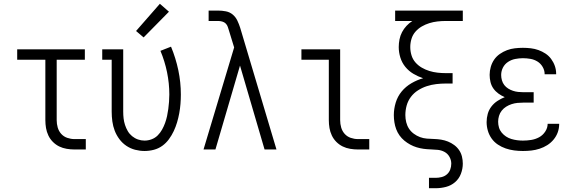

<svg xmlns="http://www.w3.org/2000/svg" viewBox="-20 -791 3040 1016"><path d="M374 0Q354 0 333 -3.5Q312 -7 293.5 -16Q275 -25 260 -40Q245 -55 236 -74Q227 -93 223.5 -113.5Q220 -134 220 -155V-475H71V-530H429V-475H280V-155Q280 -135 285.5 -116Q291 -97 304 -82.5Q317 -68 336 -61.5Q355 -55 374 -55H434V0Z M745 8Q720 8 695 1.5Q670 -5 648.5 -19.5Q627 -34 611.5 -55Q596 -76 587 -99.5Q578 -123 574.5 -148.5Q571 -174 571 -200V-475H521V-530H632V-200Q632 -182 634 -164.5Q636 -147 641.5 -130Q647 -113 656 -97.5Q665 -82 679 -70.5Q693 -59 710 -53Q727 -47 745 -47Q764 -47 782.5 -54Q801 -61 814.5 -74.5Q828 -88 837.5 -105Q847 -122 853.5 -140Q860 -158 864 -176.5Q868 -195 870.5 -214Q873 -233 874.5 -252.5Q876 -272 876 -291Q876 -350 864 -408.5Q852 -467 829 -522L885 -544Q910 -484 923.5 -420Q937 -356 937 -291Q937 -266 935 -241Q933 -216 928.5 -191.5Q924 -167 917 -143.5Q910 -120 899.5 -97.5Q889 -75 874 -54.5Q859 -34 839 -19.5Q819 -5 794.5 1.5Q770 8 745 8ZM740 -593 700 -627 826 -771 874 -729Z M1057 0 1219 -540 1192 -628Q1189 -638 1185.5 -648.5Q1182 -659 1174.5 -666.5Q1167 -674 1156 -677Q1145 -680 1135 -680H1084V-735H1135Q1155 -735 1175.5 -731Q1196 -727 1211.5 -714Q1227 -701 1236 -682Q1245 -663 1251 -644Q1299 -483 1347 -322Q1395 -161 1443 0H1380L1250 -444L1120 0Z M1874 0Q1854 0 1833 -3.5Q1812 -7 1793.5 -16Q1775 -25 1760 -40Q1745 -55 1736 -74Q1727 -93 1723.5 -113.5Q1720 -134 1720 -155V-475H1575V-530H1780V-155Q1780 -135 1785.5 -116Q1791 -97 1804 -82.5Q1817 -68 1836 -61.5Q1855 -55 1874 -55H1934V0Z M2250 205V150H2286Q2301 150 2317 146Q2333 142 2345 131.5Q2357 121 2362.5 106Q2368 91 2368 75Q2368 56 2358.5 39Q2349 22 2332.5 13Q2316 4 2297 2Q2278 0 2259 -0.5Q2240 -1 2221.5 -3.5Q2203 -6 2185 -11.5Q2167 -17 2150.5 -26Q2134 -35 2119.5 -47Q2105 -59 2094 -74.5Q2083 -90 2076.5 -107.5Q2070 -125 2067 -144Q2064 -163 2064 -182Q2064 -215 2074 -248Q2084 -281 2105.5 -307Q2127 -333 2157 -350.5Q2187 -368 2219 -377Q2192 -386 2167.5 -400.5Q2143 -415 2125 -437Q2107 -459 2098.5 -486.5Q2090 -514 2090 -542Q2090 -562 2094 -582.5Q2098 -603 2107.5 -621Q2117 -639 2131 -654Q2145 -669 2162 -680H2071V-735H2429V-680H2339Q2317 -680 2295 -677.5Q2273 -675 2252 -668.5Q2231 -662 2212 -651Q2193 -640 2178.5 -623.5Q2164 -607 2157.5 -585.5Q2151 -564 2151 -542Q2151 -520 2157.5 -498.5Q2164 -477 2178.5 -460.5Q2193 -444 2212 -433Q2231 -422 2252 -415.5Q2273 -409 2295 -406.5Q2317 -404 2339 -404H2375V-349H2339Q2314 -349 2288.5 -346Q2263 -343 2238.5 -335Q2214 -327 2192 -313Q2170 -299 2154.5 -278.5Q2139 -258 2132 -233Q2125 -208 2125 -182Q2125 -163 2129.5 -144.5Q2134 -126 2144 -110.5Q2154 -95 2169.5 -83.5Q2185 -72 2202.5 -65.5Q2220 -59 2239 -57.5Q2258 -56 2277 -55.5Q2296 -55 2314.5 -52Q2333 -49 2350.5 -42Q2368 -35 2383.5 -23.5Q2399 -12 2409.5 3.5Q2420 19 2424.5 37.5Q2429 56 2429 75Q2429 102 2419 128.5Q2409 155 2388 173Q2367 191 2340 198Q2313 205 2286 205Z M2747 8Q2724 8 2701 5Q2678 2 2656 -5.5Q2634 -13 2614.5 -26Q2595 -39 2581.5 -58Q2568 -77 2561.5 -99.5Q2555 -122 2555 -145Q2555 -167 2561 -188.5Q2567 -210 2580.5 -227.5Q2594 -245 2612.5 -257Q2631 -269 2651 -277Q2634 -284 2618 -295.5Q2602 -307 2591 -322.5Q2580 -338 2575.5 -357Q2571 -376 2571 -395Q2571 -416 2577 -437Q2583 -458 2595 -475.5Q2607 -493 2625 -505.5Q2643 -518 2663 -525.5Q2683 -533 2704.5 -535.5Q2726 -538 2747 -538Q2768 -538 2789 -535.5Q2810 -533 2829.5 -526Q2849 -519 2866.5 -507.5Q2884 -496 2896.5 -479Q2909 -462 2916 -442Q2923 -422 2923 -401Q2923 -400 2923 -399Q2923 -398 2923 -398H2862Q2862 -398 2862 -398.5Q2862 -399 2862 -400Q2862 -419 2851.5 -437Q2841 -455 2824 -465.5Q2807 -476 2787 -479.5Q2767 -483 2747 -483Q2727 -483 2706.5 -479Q2686 -475 2668.5 -463.5Q2651 -452 2641.5 -433.5Q2632 -415 2632 -394Q2632 -380 2636 -366Q2640 -352 2648.5 -341Q2657 -330 2669 -322.5Q2681 -315 2694.5 -310.5Q2708 -306 2722 -304.5Q2736 -303 2750 -303H2804V-248H2750Q2734 -248 2718.5 -246.5Q2703 -245 2687.5 -240Q2672 -235 2658.5 -226.5Q2645 -218 2635 -205.5Q2625 -193 2620.5 -177.5Q2616 -162 2616 -147Q2616 -131 2620.5 -116Q2625 -101 2635 -89Q2645 -77 2658 -68.5Q2671 -60 2686 -55.5Q2701 -51 2716.5 -49Q2732 -47 2747 -47Q2769 -47 2791 -50.5Q2813 -54 2832.5 -64.5Q2852 -75 2865 -94.5Q2878 -114 2878 -136Q2878 -136 2878 -136Q2878 -136 2878 -136H2939Q2939 -136 2939 -135.5Q2939 -135 2939 -135Q2939 -112 2931.5 -91Q2924 -70 2909.5 -52.5Q2895 -35 2876 -23Q2857 -11 2835.5 -4Q2814 3 2792 5.5Q2770 8 2747 8Z"/></svg>

Font: Iosevka Slab Light
Style: Regular
Weight: 300
Monospace: yes
Designer: Belleve Invis
Foundry: Belleve Invis
Version: Version 11.1.0; ttfautohint (v1.8.3)